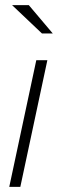

<svg xmlns="http://www.w3.org/2000/svg" viewBox="-20 -726 225 746"><path d="M16 0 121 -492H164L59 0ZM143 -596 27 -706H92L185 -596Z"/></svg>

Font: Red Hat Display VF
Style: Italic
Weight: 300
Italic angle: -12°
Designer: Pentagram, MCKL
Foundry: Pentagram, MCKL
Version: Version 1.023